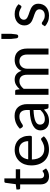

<svg xmlns="http://www.w3.org/2000/svg" viewBox="994 -1709 723 2751"><g transform="rotate(-90 1355.5 -333.5)"><path d="M203.6 7.3Q148.4 7.3 118.7 -24.4Q88.9 -56.2 88.9 -115.2V-406.2H34.2Q26.9 -406.2 21.7 -411.1Q16.6 -416 16.6 -425.3V-459.5L91.8 -469.2L111.8 -616.2Q112.8 -623.5 117.9 -627.9Q123 -632.3 130.9 -632.3H174.8V-468.8H306.2V-406.2H174.8V-121.1Q174.8 -91.8 188.2 -77.1Q201.7 -62.5 223.1 -62.5Q235.8 -62.5 244.9 -65.9Q253.9 -69.3 260.3 -73.7Q266.6 -78.1 271.2 -81.5Q275.9 -85 279.8 -85Q284.2 -85 286.9 -83Q289.6 -81.1 292 -76.7L317.4 -35.6Q295.4 -15.1 265.6 -3.9Q235.8 7.3 203.6 7.3Z M585.4 -484.9Q628.4 -484.9 665 -470.7Q701.7 -456.5 728.5 -429.2Q755.4 -401.9 770.5 -362.3Q785.6 -322.8 785.6 -271.5Q785.6 -251.5 781.2 -244.9Q776.9 -238.3 765.1 -238.3H445.8Q446.8 -193.4 458 -159.9Q469.2 -126.5 489 -104.5Q508.8 -82.5 536.1 -71.5Q563.5 -60.5 597.2 -60.5Q628.4 -60.5 651.4 -67.6Q674.3 -74.7 690.7 -83.5Q707 -92.3 718.3 -99.4Q729.5 -106.4 737.8 -106.4Q743.2 -106.4 747.1 -104.2Q751 -102.1 753.9 -98.1L778.3 -66.9Q762.2 -47.9 740.5 -33.9Q718.8 -20 693.8 -11Q668.9 -2 642.3 2.4Q615.7 6.8 589.8 6.8Q540 6.8 498 -9.8Q456.1 -26.4 425.5 -58.8Q395 -91.3 377.9 -138.9Q360.8 -186.5 360.8 -248.5Q360.8 -298.3 376.2 -341.6Q391.6 -384.8 420.7 -416.7Q449.7 -448.7 491.5 -466.8Q533.2 -484.9 585.4 -484.9ZM586.9 -422.4Q526.9 -422.4 491.9 -387.2Q457 -352.1 448.2 -291H708.5Q708.5 -319.8 700.2 -344Q691.9 -368.2 676.3 -385.5Q660.6 -402.8 637.9 -412.6Q615.2 -422.4 586.9 -422.4Z M1201.2 0Q1188.5 0 1181.6 -3.9Q1174.8 -7.8 1172.4 -20L1161.6 -64.5Q1143.1 -47.4 1125.2 -33.9Q1107.4 -20.5 1087.9 -11.2Q1068.4 -2 1045.9 2.7Q1023.4 7.3 996.6 7.3Q968.8 7.3 944.6 -0.2Q920.4 -7.8 902.1 -23.7Q883.8 -39.6 873.3 -63.2Q862.8 -86.9 862.8 -119.1Q862.8 -147.5 878.2 -173.6Q893.6 -199.7 928.2 -220.2Q962.9 -240.7 1018.6 -253.7Q1074.2 -266.6 1155.3 -268.6V-305.2Q1155.3 -360.8 1131.6 -388.9Q1107.9 -417 1062.5 -417Q1032.2 -417 1011.5 -409.2Q990.7 -401.4 975.6 -392.1Q960.4 -382.8 949.5 -375Q938.5 -367.2 927.2 -367.2Q918.5 -367.2 912.1 -371.6Q905.8 -376 901.9 -382.8L886.2 -410.2Q925.8 -448.2 971.4 -467Q1017.1 -485.8 1072.8 -485.8Q1112.8 -485.8 1144 -472.9Q1175.3 -460 1196.3 -436Q1217.3 -412.1 1228.3 -378.9Q1239.3 -345.7 1239.3 -305.2V0ZM1022.5 -52.7Q1043.9 -52.7 1062 -57.1Q1080.1 -61.5 1096.2 -69.6Q1112.3 -77.6 1126.7 -89.6Q1141.1 -101.6 1155.3 -116.2V-214.8Q1098.1 -212.4 1058.1 -205.3Q1018.1 -198.2 992.9 -186.5Q967.8 -174.8 956.5 -158.9Q945.3 -143.1 945.3 -123.5Q945.3 -105 951.4 -91.6Q957.5 -78.1 967.8 -69.6Q978 -61 992.2 -56.9Q1006.3 -52.7 1022.5 -52.7Z M1372.6 0V-477.5H1423.3Q1433.1 -477.5 1438.7 -473.4Q1444.3 -469.2 1445.3 -460L1452.6 -411.1Q1466.3 -427.2 1481.2 -440.7Q1496.1 -454.1 1513.2 -464.1Q1530.3 -474.1 1549.8 -479.5Q1569.3 -484.9 1591.3 -484.9Q1640.6 -484.9 1671.6 -458Q1702.6 -431.2 1715.8 -385.7Q1726.1 -412.1 1742.9 -430.7Q1759.8 -449.2 1780.3 -461.4Q1800.8 -473.6 1824.2 -479.2Q1847.7 -484.9 1872.1 -484.9Q1950.2 -484.9 1992.9 -438Q2035.6 -391.1 2035.6 -304.2V0H1949.7V-304.2Q1949.7 -359.9 1924.3 -388.4Q1898.9 -417 1851.6 -417Q1830.1 -417 1811 -409.9Q1792 -402.8 1777.6 -388.4Q1763.2 -374 1754.6 -353Q1746.1 -332 1746.1 -304.2V0H1660.2V-304.2Q1660.2 -361.3 1636.5 -389.2Q1612.8 -417 1566.9 -417Q1535.6 -417 1508.3 -400.6Q1481 -384.3 1458.5 -355.5V0Z M2247.1 -675.3V-538.6L2238.8 -465.8Q2237.3 -450.7 2231 -442.1Q2224.6 -433.6 2209.5 -433.6Q2196.8 -433.6 2189.7 -441.9Q2182.6 -450.2 2181.2 -465.8L2172.9 -538.6V-675.3Z M2651.9 -398.4Q2646 -387.7 2634.3 -387.7Q2627 -387.7 2618.4 -393.1Q2609.9 -398.4 2597.9 -404.5Q2585.9 -410.6 2569.6 -416Q2553.2 -421.4 2530.8 -421.4Q2511.7 -421.4 2496.6 -416Q2481.4 -410.6 2470.7 -401.4Q2460 -392.1 2454.1 -379.6Q2448.2 -367.2 2448.2 -353Q2448.2 -334.5 2458 -322.3Q2467.8 -310.1 2483.9 -301.3Q2500 -292.5 2520.8 -285.4Q2541.5 -278.3 2563 -271Q2584.5 -263.7 2605.2 -253.9Q2626 -244.1 2642.1 -230Q2658.2 -215.8 2668 -195.6Q2677.7 -175.3 2677.7 -146.5Q2677.7 -113.3 2666.5 -85.2Q2655.3 -57.1 2633.5 -36.6Q2611.8 -16.1 2579.8 -4.4Q2547.9 7.3 2506.3 7.3Q2459 7.3 2420.2 -8.8Q2381.3 -24.9 2354.5 -50.8L2374.5 -83Q2378.4 -89.4 2383.8 -92.8Q2389.2 -96.2 2397.5 -96.2Q2406.2 -96.2 2415 -89.6Q2423.8 -83 2436.3 -75Q2448.7 -66.9 2466.3 -60.3Q2483.9 -53.7 2510.3 -53.7Q2532.7 -53.7 2549.1 -60.1Q2565.4 -66.4 2576.2 -76.9Q2586.9 -87.4 2592.3 -101.6Q2597.7 -115.7 2597.7 -131.3Q2597.7 -150.9 2587.6 -163.8Q2577.6 -176.8 2561.5 -185.8Q2545.4 -194.8 2524.7 -201.7Q2503.9 -208.5 2482.2 -216.1Q2460.4 -223.6 2439.7 -233.2Q2418.9 -242.7 2402.8 -257.6Q2386.7 -272.5 2376.7 -293.9Q2366.7 -315.4 2366.7 -346.2Q2366.7 -374 2377.4 -399.2Q2388.2 -424.3 2408.7 -443.4Q2429.2 -462.4 2459.5 -473.6Q2489.7 -484.9 2528.8 -484.9Q2573.2 -484.9 2609.4 -470.2Q2645.5 -455.6 2670.9 -429.2Z"/></g></svg>

Font: Carlito
Style: Regular
Weight: 400
Designer: Lukasz Dziedzic
Foundry: tyPoland Lukasz Dziedzic
Version: Version 1.104